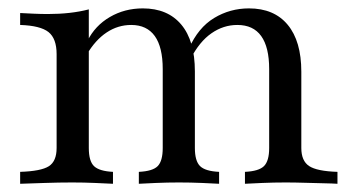

<svg xmlns="http://www.w3.org/2000/svg" viewBox="-20 -447 859 467"><path d="M575.8 0V-29Q609.7 -30.6 622.2 -43.1Q634.7 -55.6 634.7 -87.1V-279Q634.7 -332.3 615.3 -359.3Q596 -386.3 557.3 -386.3Q523.4 -386.3 494.4 -366.1Q465.3 -346 443.5 -304L439.5 -329Q462.1 -379.8 500.8 -403.2Q539.5 -426.6 585.5 -426.6Q646.8 -426.6 679.8 -386.7Q712.9 -346.8 712.9 -272.6V-87.1Q712.9 -55.6 731.9 -43.1Q750.8 -30.6 800.8 -29V0Q789.5 -0.8 768.1 -1.2Q746.8 -1.6 722.2 -2.4Q697.6 -3.2 674.2 -3.2Q646 -3.2 618.1 -2Q590.3 -0.8 575.8 0ZM29 0V-29Q79.8 -30.6 98.8 -42.7Q117.7 -54.8 117.7 -87.1V-315.3Q117.7 -353.2 98 -369Q78.2 -384.7 29 -386.3V-415.3Q45.2 -414.5 62.1 -413.7Q79 -412.9 96.8 -412.9Q124.2 -412.9 149.2 -415.7Q174.2 -418.5 196 -424.2V-87.1Q196 -54.8 208.9 -42.7Q221.8 -30.6 254.8 -29V0Q237.1 -0.8 210.9 -2Q184.7 -3.2 155.6 -3.2Q123.4 -3.2 88.7 -2Q54 -0.8 29 0ZM317.7 0V-29Q351.6 -30.6 363.7 -43.1Q375.8 -55.6 375.8 -87.1V-279Q375.8 -332.3 356.5 -359.3Q337.1 -386.3 299.2 -386.3Q266.9 -386.3 239.5 -368.1Q212.1 -350 191.1 -314.5L192.7 -347.6Q211.3 -384.7 247.2 -405.6Q283.1 -426.6 327.4 -426.6Q387.9 -426.6 421 -387.1Q454 -347.6 454 -273.4V-87.1Q454 -55.6 466.5 -43.1Q479 -30.6 512.9 -29V0Q499.2 -0.8 471.4 -2Q443.5 -3.2 415.3 -3.2Q387.1 -3.2 359.3 -2Q331.5 -0.8 317.7 0Z"/></svg>

Font: Playfair
Style: Regular
Weight: 400
Designer: Claus Eggers Sørensen
Foundry: Claus Eggers Sørensen
Version: Version 2.001;gftools[0.9.30]